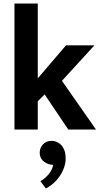

<svg xmlns="http://www.w3.org/2000/svg" viewBox="-20 -734 568 1088"><path d="M194 -160V0H62V-714H194V-290L354 -477H515L331 -276L524 0H367L233 -199ZM264 198Q239 193 222 175.5Q205 158 205 131Q205 105 223 84.5Q241 64 273 64Q286 64 300 69.5Q314 75 325.5 86.5Q337 98 344.5 117Q352 136 352 163Q352 191 342.5 217Q333 243 317.5 265.5Q302 288 282 305.5Q262 323 240 334L209 293Q235 278 255.5 253.5Q276 229 281 201Z"/></svg>

Font: Mukta
Style: Bold
Weight: 700
Designer: Girish Dalvi and Yashodeep Gholap
Foundry: Ek Type
Version: Version 2.538;PS 1.002;hotconv 16.6.51;makeotf.lib2.5.65220;